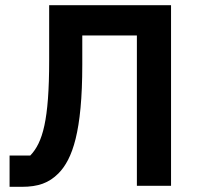

<svg xmlns="http://www.w3.org/2000/svg" viewBox="-20 -718 763 742"><path d="M17 4H64C128 4 169 -11 206 -48C260 -103 298 -209 298 -468V-581H509V0H641V-698H170V-485C170 -253 145 -167 97 -117H17Z"/></svg>

Font: Braiins Sans SemiBold
Style: Regular
Weight: 600
Designer: Mike Abbink, Paul van der Laan, Pieter van Rosmalen, Jiri Chlebus, Lubos Buracinsky
Foundry: Bold Monday, Sudetype
Version: Version 1.000;hotconv 1.0.109;makeotfexe 2.5.65596